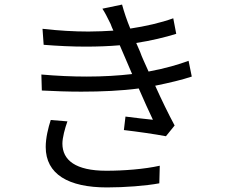

<svg xmlns="http://www.w3.org/2000/svg" viewBox="-20 -781 996 840"><path d="M202 -256C191 -222 180 -178 180 -138C180 -19 279 39 448 39C526 39 618 32 677 21L679 -56C612 -41 522 -34 445 -34C311 -34 253 -80 253 -153C253 -178 264 -220 275 -250ZM805 -515C762 -499 705 -482 630 -468C614 -504 600 -533 593 -554L576 -593C641 -603 703 -618 751 -633L738 -701C683 -681 616 -666 550 -656C535 -692 523 -728 514 -761L428 -743C441 -723 449 -706 464 -676C467 -667 471 -658 476 -647C442 -645 405 -643 367 -643C304 -643 236 -647 166 -655L171 -585C233 -580 296 -577 355 -577C408 -577 459 -579 504 -583C511 -568 517 -551 525 -534L558 -457C498 -450 431 -446 360 -446C296 -446 229 -449 161 -455L163 -385C220 -382 278 -380 336 -380C425 -380 512 -384 587 -394C609 -344 631 -294 649 -257C619 -260 575 -265 529 -271L522 -212C582 -205 659 -194 706 -185L744 -232C717 -282 686 -346 659 -406C723 -419 777 -432 819 -446Z"/></svg>

Font: Kinto Sans
Style: Regular
Weight: 400
Designer: Authors: Ryoko NISHIZUKA  (kana & ideographs); Paul D. Hunt (Latin, Greek & Cyrillic); Wenlong ZHANG  (bopomofo); Sandol
Foundry: Adobe Systems Incorporated, ookami Inc.
Version: Version 0.001